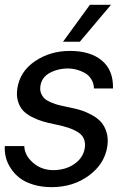

<svg xmlns="http://www.w3.org/2000/svg" viewBox="-22 -770 518 799"><path d="M352.1 -750H439.9L310.1 -596.2H240.2ZM192.9 8.8Q150.4 8.8 115.7 -2Q81.1 -12.7 59.1 -30Q37.1 -47.4 22.5 -70.1Q7.8 -92.8 2.2 -115.7Q-3.4 -138.7 -2 -162.1H79.1Q80.1 -123.5 115.7 -92.5Q151.4 -61.5 202.1 -62Q253.4 -63 289.3 -88.9Q325.2 -114.7 331.1 -155.8Q336.4 -197.8 303.5 -219.2Q270.5 -240.7 205.1 -252.9Q176.8 -258.8 155.3 -265.1Q133.8 -271.5 110.8 -283.2Q87.9 -294.9 74 -309.8Q60.1 -324.7 53 -347.9Q45.9 -371.1 49.8 -399.9Q60.1 -472.2 123.3 -515.1Q186.5 -558.1 269 -558.1Q354.5 -558.1 402.3 -517.8Q450.2 -477.5 448.2 -401.9H369.1Q368.2 -424.3 357.4 -441.2Q346.7 -458 330.3 -466.8Q314 -475.6 298.6 -479.7Q283.2 -483.9 268.1 -484.9Q222.2 -486.3 186.5 -467.5Q150.9 -448.7 146 -411.1Q143.6 -394 149.4 -380.6Q155.3 -367.2 165 -358.6Q174.8 -350.1 192.9 -342.8Q210.9 -335.4 226.6 -331.8Q242.2 -328.1 266.1 -323.2Q293.5 -317.9 315.2 -311Q336.9 -304.2 360.6 -291.3Q384.3 -278.3 398.9 -261.7Q413.6 -245.1 421.4 -219.5Q429.2 -193.8 424.8 -162.1Q414.1 -88.4 348.4 -39.8Q282.7 8.8 192.9 8.8Z"/></svg>

Font: Oakes Grotesk
Style: Italic
Weight: 400
Italic angle: -8°
Designer: Samuel Oakes
Foundry: Samuel Oakes
Version: Version 1.000;PS 001.000;hotconv 1.0.88;makeotf.lib2.5.64775